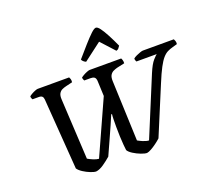

<svg xmlns="http://www.w3.org/2000/svg" viewBox="-156 -1179 1528 1384"><g transform="rotate(-20 608.5 -487.5)"><path d="M356 0Q341 0 314 -10.5Q287 -21 261.5 -37.5Q236 -54 225 -71L185 -614Q184 -629 176.5 -637.5Q169 -646 149 -646H102Q100 -649 97 -656Q94 -663 94 -671Q100 -677 114 -685Q128 -693 142 -698.5Q156 -704 163 -704H404Q407 -699 410.5 -689.5Q414 -680 412 -664L362 -652Q345 -648 330 -641Q315 -634 306 -618Q297 -602 299 -572L324 -110Q338 -101 363 -90.5Q388 -80 406 -79L593 -493L588 -612Q586 -632 576 -639Q566 -646 548 -646H499Q497 -649 494 -656.5Q491 -664 491 -671Q498 -677 512 -685Q526 -693 540.5 -698.5Q555 -704 561 -704H803Q806 -700 809.5 -689Q813 -678 812 -664L753 -651Q738 -647 723 -640Q708 -633 698.5 -617.5Q689 -602 690 -572L708 -110Q717 -104 743 -92.5Q769 -81 790 -80L976 -529Q1002 -591 1025 -616.5Q1048 -642 1055 -646H899Q897 -650 894.5 -656Q892 -662 892 -671Q901 -679 917 -686.5Q933 -694 948 -699Q963 -704 969 -704H1207Q1210 -699 1214 -689Q1218 -679 1216 -664L1181 -654Q1158 -648 1139 -638.5Q1120 -629 1101.5 -608Q1083 -587 1061.5 -546.5Q1040 -506 1012 -438L859 -71Q843 -56 822 -40.5Q801 -25 780.5 -13.5Q760 -2 746 0Q730 0 701 -11Q672 -22 646 -38.5Q620 -55 611 -71Q609 -84 606.5 -113Q604 -142 602.5 -178.5Q601 -215 601 -251Q601 -285 601.5 -310.5Q602 -336 604 -350H598Q587 -323 566.5 -276.5Q546 -230 521 -175Q496 -120 474 -71Q448 -48 415.5 -25.5Q383 -3 356 0ZM558 -768Q548 -772 539 -780Q530 -788 528 -796Q571 -846 607 -886.5Q643 -927 668.5 -951Q694 -975 707 -975Q720 -975 737.5 -951.5Q755 -928 776.5 -887.5Q798 -847 821 -796Q815 -788 809 -779.5Q803 -771 790 -768L695 -872Z"/></g></svg>

Font: Texturina SemiBold
Style: Italic
Weight: 600
Italic angle: -11°
Designer: Guillermo Torres Carreño
Foundry: Omnibus-Type
Version: Version 1.002; ttfautohint (v1.8.3)